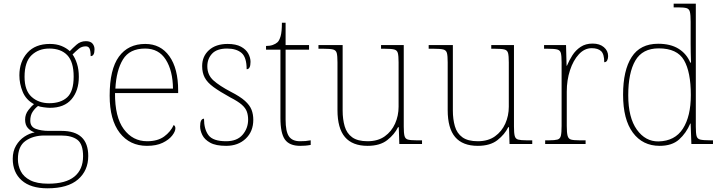

<svg xmlns="http://www.w3.org/2000/svg" viewBox="-20 -780 3899 1040"><path d="M237 240Q146 240 97.5 197Q49 154 49 80Q49 39 67 8.5Q85 -22 112.5 -40Q140 -58 168 -63Q146 -70 131 -86.5Q116 -103 116 -132Q116 -161 134 -184Q152 -207 164 -216Q121 -239 103 -282.5Q85 -326 85 -372Q85 -446 128 -494Q171 -542 250 -542Q286 -542 313 -531Q340 -520 358 -503Q372 -518 394 -537.5Q416 -557 445 -557Q470 -557 481 -544Q492 -531 492 -513Q492 -476 471 -476Q471 -505 465 -517Q459 -529 445 -529Q423 -529 407.5 -516.5Q392 -504 373 -485Q387 -466 397 -435Q407 -404 407 -364Q407 -289 367.5 -242.5Q328 -196 250 -196Q238 -196 216 -199Q194 -202 186 -206Q169 -193 156.5 -174Q144 -155 144 -126Q144 -93 174 -82Q204 -71 244 -71H313Q458 -71 458 65Q458 144 402.5 192Q347 240 237 240ZM247 -221Q309 -221 344 -253Q379 -285 379 -365Q379 -445 344.5 -481Q310 -517 247 -517Q189 -517 151 -481Q113 -445 113 -364Q113 -290 151 -255.5Q189 -221 247 -221ZM241 215Q336 215 383 176.5Q430 138 430 66Q430 1 399.5 -22.5Q369 -46 311 -46H220Q160 -46 118.5 -17Q77 12 77 82Q77 117 92.5 147.5Q108 178 144 196.5Q180 215 241 215Z M776 10Q683 10 628.5 -60.5Q574 -131 574 -262Q574 -404 624 -473Q674 -542 767 -542Q850 -542 897.5 -475.5Q945 -409 945 -290V-276H603Q602 -146 650.5 -80.5Q699 -15 777 -15Q834 -15 869 -40.5Q904 -66 921 -103Q930 -97 930 -85Q930 -68 912.5 -45.5Q895 -23 861 -6.5Q827 10 776 10ZM917 -300Q916 -397 878 -457Q840 -517 766 -517Q682 -517 646 -458Q610 -399 605 -300Z M1205 10Q1149 10 1118.5 -7Q1088 -24 1076 -48.5Q1064 -73 1064 -95Q1064 -137 1085 -137Q1085 -80 1109.5 -47.5Q1134 -15 1205 -15Q1264 -15 1294 -50Q1324 -85 1324 -132Q1324 -156 1317 -175.5Q1310 -195 1289.5 -213Q1269 -231 1228 -252Q1170 -284 1136.5 -308.5Q1103 -333 1089 -359.5Q1075 -386 1075 -422Q1075 -475 1112 -508.5Q1149 -542 1213 -542Q1258 -542 1285.5 -527Q1313 -512 1325 -489.5Q1337 -467 1337 -445Q1337 -405 1316 -405Q1316 -470 1288 -493.5Q1260 -517 1210 -517Q1155 -517 1129 -489.5Q1103 -462 1103 -421Q1103 -374 1136 -344.5Q1169 -315 1230 -283Q1281 -257 1307 -233.5Q1333 -210 1342.5 -185.5Q1352 -161 1352 -131Q1352 -68 1311 -29Q1270 10 1205 10Z M1606 10Q1548 10 1523.5 -24Q1499 -58 1499 -141V-511H1421V-531Q1442 -531 1457.5 -536.5Q1473 -542 1483 -551Q1493 -560 1500 -584Q1507 -608 1507 -657H1527V-536H1654V-511H1527V-132Q1527 -68 1545 -41.5Q1563 -15 1605 -15Q1622 -15 1634.5 -16Q1647 -17 1663 -20V5Q1647 8 1633.5 9Q1620 10 1606 10Z M1971 10Q1889 10 1848.5 -37.5Q1808 -85 1808 -184V-442Q1808 -477 1804 -492.5Q1800 -508 1784 -512Q1768 -516 1731 -516H1705V-536H1836V-181Q1836 -134 1847 -96Q1858 -58 1887.5 -36.5Q1917 -15 1971 -15Q2027 -15 2064 -41.5Q2101 -68 2120 -110.5Q2139 -153 2139 -202V-442Q2139 -477 2135 -492.5Q2131 -508 2115 -512Q2099 -516 2062 -516H2044V-536H2167V-94Q2167 -60 2171 -44Q2175 -28 2189.5 -24Q2204 -20 2234 -20H2266V0H2143L2140 -91H2136Q2117 -52 2077.5 -21Q2038 10 1971 10Z M2568 10Q2486 10 2445.5 -37.5Q2405 -85 2405 -184V-442Q2405 -477 2401 -492.5Q2397 -508 2381 -512Q2365 -516 2328 -516H2302V-536H2433V-181Q2433 -134 2444 -96Q2455 -58 2484.5 -36.5Q2514 -15 2568 -15Q2624 -15 2661 -41.5Q2698 -68 2717 -110.5Q2736 -153 2736 -202V-442Q2736 -477 2732 -492.5Q2728 -508 2712 -512Q2696 -516 2659 -516H2641V-536H2764V-94Q2764 -60 2768 -44Q2772 -28 2786.5 -24Q2801 -20 2831 -20H2863V0H2740L2737 -91H2733Q2714 -52 2674.5 -21Q2635 10 2568 10Z M2933 0V-20H2955Q2985 -20 2999.5 -24Q3014 -28 3018 -44.5Q3022 -61 3022 -98V-442Q3022 -477 3018 -492.5Q3014 -508 2998 -512Q2982 -516 2945 -516H2927V-536H3046L3049 -424H3051Q3063 -453 3080.5 -480.5Q3098 -508 3125 -526Q3152 -544 3190 -544Q3228 -544 3251 -524.5Q3274 -505 3274 -476Q3274 -463 3269 -453Q3264 -443 3253 -443Q3253 -487 3236 -503Q3219 -519 3185 -519Q3146 -519 3115.5 -486Q3085 -453 3067.5 -399.5Q3050 -346 3050 -284V-98Q3050 -61 3054.5 -44.5Q3059 -28 3073 -24Q3087 -20 3117 -20H3152V0Z M3553 10Q3461 10 3408 -61.5Q3355 -133 3355 -267Q3355 -399 3401.5 -471Q3448 -543 3545 -543Q3612 -543 3655.5 -516Q3699 -489 3719 -441H3723Q3722 -469 3721.5 -495.5Q3721 -522 3721 -543V-662Q3721 -699 3717 -715.5Q3713 -732 3698.5 -736Q3684 -740 3654 -740H3629V-760H3749V-94Q3749 -59 3753 -43.5Q3757 -28 3773 -24Q3789 -20 3826 -20H3842V0H3725L3721 -111H3719Q3697 -59 3658.5 -24.5Q3620 10 3553 10ZM3547 -14Q3636 -16 3679 -83Q3722 -150 3722 -265Q3722 -390 3685 -454Q3648 -518 3548 -518Q3460 -518 3421.5 -452Q3383 -386 3383 -264Q3383 -143 3429.5 -78Q3476 -13 3547 -14Z"/></svg>

Font: Noto Serif Tamil Thin
Style: Italic
Weight: 100
Italic angle: -12°
Designer: Indian Type Foundry, Tom Grace, and the Monotype Design Team
Foundry: Monotype Imaging Inc.
Version: Version 2.003; ttfautohint (v1.8.4.7-5d5b)